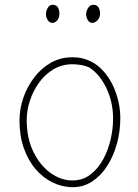

<svg xmlns="http://www.w3.org/2000/svg" viewBox="-20 -778 575 798"><path d="M281 -540Q304 -540 322.5 -535.5Q341 -531 357 -523Q373 -515 386 -505Q431 -468 455.5 -408.5Q480 -349 480 -287Q480 -232 466 -181Q452 -130 426 -89Q400 -48 363.5 -24Q327 0 283 0Q239 0 199 -19.5Q159 -39 128 -75Q97 -111 79 -162.5Q61 -214 61 -277Q61 -325 77 -371.5Q93 -418 122.5 -456.5Q152 -495 192 -517.5Q232 -540 281 -540ZM91 -280Q91 -204 118.5 -147.5Q146 -91 189.5 -59.5Q233 -28 281 -28Q323 -28 354.5 -51.5Q386 -75 407.5 -113.5Q429 -152 439.5 -197Q450 -242 450 -285Q450 -353 422.5 -411Q395 -469 352 -497Q335 -505 316 -508Q297 -511 282 -511Q237 -511 201.5 -489.5Q166 -468 141.5 -433.5Q117 -399 104 -358.5Q91 -318 91 -280ZM197 -683Q186 -683 178.5 -694.5Q171 -706 171 -719Q171 -727 174 -736Q177 -745 183 -751.5Q189 -758 198 -758Q215 -758 221 -746.5Q227 -735 227 -721Q227 -711 223.5 -702.5Q220 -694 213 -688.5Q206 -683 197 -683ZM363 -683Q352 -683 345 -694.5Q338 -706 338 -719Q338 -727 341.5 -736Q345 -745 351.5 -751.5Q358 -758 367 -758Q379 -758 385 -752.5Q391 -747 393.5 -738.5Q396 -730 396 -721Q396 -711 391.5 -702.5Q387 -694 379.5 -688.5Q372 -683 363 -683Z"/></svg>

Font: Playpen Sans Thin
Style: Regular
Weight: 250
Designer: Laura Meseguer, Veronika Burian, José Scaglione
Foundry: TypeTogether
Version: Version 1.001